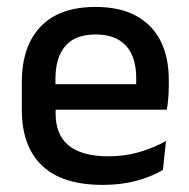

<svg xmlns="http://www.w3.org/2000/svg" viewBox="-20 -522 546 554"><path d="M276.5 11.5Q159.5 11.5 101.2 -44.2Q43 -100 43 -205V-285Q43 -388.5 97.2 -445.2Q151.5 -502 255.5 -502Q326 -502 373 -476.2Q420 -450.5 443.5 -403.5Q467 -356.5 467 -292V-273.5Q467 -256.5 465.5 -239Q464 -221.5 461.5 -205.5H371.5Q372.5 -231.5 372.8 -254.5Q373 -277.5 373 -296.5Q373 -337 360 -365Q347 -393 321 -407.8Q295 -422.5 255.5 -422.5Q197 -422.5 168.5 -389.2Q140 -356 140 -294.5V-248.5L140.5 -237V-193.5Q140.5 -166 148.8 -143.5Q157 -121 175.2 -104.8Q193.5 -88.5 222.5 -79.8Q251.5 -71 293 -71Q340 -71 381.2 -83Q422.5 -95 459 -115L450 -31.5Q417 -12 373.2 -0.2Q329.5 11.5 276.5 11.5ZM95 -205.5V-279H441.5V-205.5Z"/></svg>

Font: Anek Gurmukhi Medium
Style: Regular
Weight: 500
Designer: Sarang Kulkarni (Gurmukhi), Yesha Goshar (Latin)
Foundry: Ek Type
Version: Version 1.003